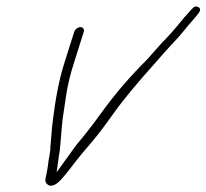

<svg xmlns="http://www.w3.org/2000/svg" viewBox="-20 -574 647 602"><path d="M232.4 -489C228.4 -489 224.4 -487.5 220.5 -484.5C216.5 -481.5 213.9 -478 212.6 -474L181.6 -376C166.2 -327.5 154.3 -267.7 145.7 -196.5C143.3 -176.2 141.8 -161.5 141.3 -152.5C140.8 -143.5 140 -134.8 139.1 -126.5C138.1 -118.2 137.7 -111 137.8 -105C137.2 -99 136.4 -93.3 135.4 -88C132.9 -75.2 131.3 -64.6 130.4 -56.1C129.7 -49.5 128.2 -40.8 126 -30C124.8 -24 123.6 -18.3 122.6 -13C121.6 -7.7 122.6 -3 125.7 1C132.5 9.9 142.5 10.6 155.5 3C167.2 -3.8 187.1 -27.8 218.1 -69C228 -81.7 243.1 -99.9 263.7 -123.8C284.2 -147.6 308 -178.7 335 -217C370.6 -267.4 415.5 -319.1 462.5 -372C471.3 -382 481.5 -393.5 492.9 -406.5C504.4 -419.5 515.3 -431.5 525.8 -442.5C536.3 -453.5 546 -464.5 554.8 -475.5C563.6 -486.5 574.5 -499.4 587.5 -514.2C600.5 -529 607.1 -538.3 607.4 -542C607.6 -546 606.2 -549 603.2 -551C595.6 -556 588.2 -554 580.8 -545L557.6 -519C550.2 -510.3 542.1 -500.7 533.4 -490C524.7 -479.3 515.3 -468.7 505.2 -458C494.5 -447.3 483.4 -435.3 471.8 -422C460.3 -408.7 449.9 -397 440.8 -387C387.7 -334.4 339.2 -277.9 295.9 -217.7C269.9 -181.6 244 -148.5 218.5 -118.5C208.8 -105.5 197.5 -89.8 184.7 -71.5C171.8 -53.2 162.7 -40.7 157.3 -34C158.7 -40.7 159.6 -46 159.8 -50C160.1 -54 160.7 -58.5 161.6 -63.5C162.5 -68.5 163.2 -73.2 163.6 -77.5C163.9 -81.8 164.7 -87 166 -93C167.2 -99 168 -105.2 168.3 -111.5C168.7 -117.8 169.3 -125.2 170.3 -133.5C171.3 -141.8 172 -150.5 172.5 -159.5C173 -168.5 174.4 -182.7 176.5 -202L187.7 -277C192.2 -307 200.2 -340 211.6 -376L242.6 -474C243.9 -478 243.5 -481.5 241.5 -484.5C239.4 -487.5 236.4 -489 232.4 -489Z"/></svg>

Font: Proton
Style: ExBdExtSuIt
Weight: 500
Version: Version 1.017